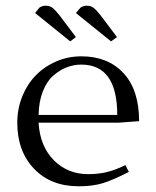

<svg xmlns="http://www.w3.org/2000/svg" viewBox="-20 -651 550 678"><path d="M41 -217.8Q41 -267.6 59.1 -311.5Q77.1 -355.5 107.7 -386.2Q138.2 -417 179.7 -434.6Q221.2 -452.1 267.1 -452.1Q360.8 -452.1 416 -392.8Q471.2 -333.5 471.2 -223.1L397.9 -217.8H116.2Q121.1 -134.8 169.9 -85.4Q218.8 -36.1 291 -36.1Q329.1 -36.1 358.9 -43.7Q388.7 -51.3 422.9 -67.9L435.1 -43.9Q378.9 -15.1 343.3 -4.2Q307.6 6.8 257.8 6.8Q159.2 6.8 100.1 -55.2Q41 -117.2 41 -217.8ZM104 -605 119.1 -624Q128.9 -630.9 141.1 -630.9Q155.3 -630.9 164.8 -623.8Q174.3 -616.7 189.9 -597.2L248 -520L228 -504.9ZM116.2 -245.1H394Q394 -422.9 267.1 -422.9Q240.7 -422.9 215.8 -413.3Q190.9 -403.8 168.2 -384Q145.5 -364.3 131.3 -328.4Q117.2 -292.5 116.2 -245.1ZM248 -605 264.2 -624Q273.9 -630.9 286.1 -630.9Q300.3 -630.9 309.8 -623.8Q319.3 -616.7 335 -597.2L393.1 -520L372.1 -504.9Z"/></svg>

Font: Dehuti Alt
Style: Book
Weight: 400
Version: Version 1.2